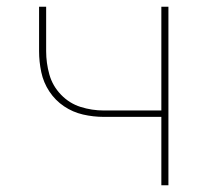

<svg xmlns="http://www.w3.org/2000/svg" viewBox="-20 -550 616 570"><path d="M459 0H480V-530H459V-222H288Q253 -222 219.5 -232.5Q186 -243 161 -269Q136 -295 126.5 -329Q117 -363 117 -398V-530H96V-398Q96 -367 102.5 -336Q109 -305 126.5 -278.5Q144 -252 170 -234.5Q196 -217 226.5 -210Q257 -203 288 -203H459Z"/></svg>

Font: Iosevka Sparkle Thin
Style: Regular
Weight: 100
Designer: Belleve Invis
Foundry: Belleve Invis
Version: Version 4.5.0; ttfautohint (v1.8.3)